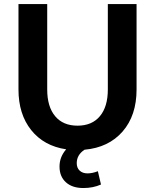

<svg xmlns="http://www.w3.org/2000/svg" viewBox="-20 -739 763 959"><path d="M215.8 -292Q215.8 -206.1 255.4 -158.7Q294.9 -111.3 367.2 -111.3Q439.5 -111.3 479 -158.7Q518.6 -206.1 518.6 -292V-718.8H662.1V-292Q662.1 -162.1 592.3 -82Q522.5 -2 402.3 8.8Q363.3 34.2 363.3 76.2Q363.3 99.6 377.9 113.3Q392.6 127 417 127Q441.4 127 468.8 116.2L484.4 182.6Q445.3 200.2 396.5 200.2Q340.8 200.2 309.1 171.4Q277.3 142.6 277.3 92.8Q277.3 44.9 310.5 6.8Q199.2 -9.8 135.7 -89.4Q72.3 -168.9 72.3 -292V-718.8H215.8Z"/></svg>

Font: Min Sans Bold
Style: Regular
Weight: 700
Designer: Jinseong-Kim, NotoSansCJK, Nunito
Foundry: Jinseong-Kim
Version: Version 1.400;Glyphs 3.1.2 (3151)